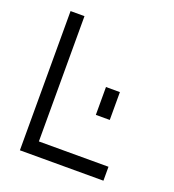

<svg xmlns="http://www.w3.org/2000/svg" viewBox="-117 -717 735 810"><g transform="rotate(20 250.0 -312.5)"><path d="M437.5 0V-62.5H125V-625H62.5Q62.5 -625 62.5 0ZM312.5 -375Q312.5 -375 312.5 -250H375Q375 -250 375 -375Z"/></g></svg>

Font: Unifont
Style: Regular
Weight: 500
Version: Version 13.0.05